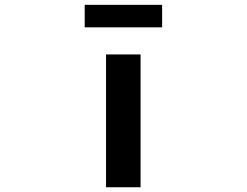

<svg xmlns="http://www.w3.org/2000/svg" viewBox="-20 -789 1040 809"><path d="M426.8 0V-559.6H572.3V0ZM336.9 -673.8V-768.6H663.1V-673.8Z"/></svg>

Font: GenEi Gothic M Regular
Style: Bold
Weight: 700
Designer: o_tamon (Modified); [Source Han Sans]
Ryoko NISHIZUKA  (kana & ideographs); Paul D. Hunt (Latin, Greek & Cyrillic); Wenl
Version: Version 1.1a;Original Version 1.004